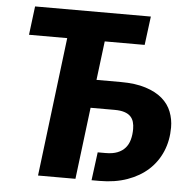

<svg xmlns="http://www.w3.org/2000/svg" viewBox="-52 -780 824 831"><g transform="rotate(5 360.0 -364.0)"><path d="M464.5 -434.5Q528.5 -434.5 573.2 -420.2Q618 -406 646 -381.8Q674 -357.5 686.5 -325.2Q699 -293 699 -257.5Q699 -200.5 679 -153.2Q659 -106 621.8 -72Q584.5 -38 531 -19Q477.5 0 411 0H376L392 -122.5H426.5Q457 -122.5 477.8 -130.8Q498.5 -139 511.5 -154Q524.5 -169 530.2 -190Q536 -211 536 -236.5Q536 -253 532 -267Q528 -281 518.2 -291Q508.5 -301 491.5 -306.5Q474.5 -312 449 -312H344.5L306 0H143.5L217.5 -603.5H51.5L67 -728H570L554 -603.5H380.5L359.5 -434.5Z"/></g></svg>

Font: Lato ExtraBold
Style: Italic
Weight: 800
Italic angle: -7°
Designer: Lukasz Dziedzic with Adam Twardoch and Botio Nikoltchev
Foundry: tyPoland Lukasz Dziedzic
Version: Version 2.015; 2015-08-06; http://www.latofonts.com/